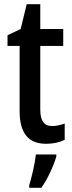

<svg xmlns="http://www.w3.org/2000/svg" viewBox="-20 -679 347 920"><path d="M230 -75C190 -75 173 -101 173 -155V-459H283V-540H173V-659H108L79 -540L16 -510V-459H74V-147C74 -36 120 10 201 10C235 10 266 3 290 -9V-87C271 -80 250 -75 230 -75ZM250 71V61H152C148 102 131 174 120 209V221H178C208 179 236 118 250 71Z"/></svg>

Font: Noto Sans Khmer UI Condensed Medium
Style: Regular
Weight: 500
Width: 3
Designer: Danh Hong and the Monotype Design Team
Foundry: Monotype Imaging Inc.
Version: Version 2.002